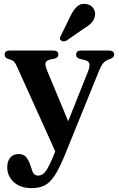

<svg xmlns="http://www.w3.org/2000/svg" viewBox="-20 -736 614 994"><path d="M253.5 79 266 47.5 67.5 -392Q59 -411.5 50 -418.8Q41 -426 21.5 -431.5Q4 -437.5 4 -453Q4 -474.5 31 -474.5H255Q282 -474.5 282 -453Q282 -437 261 -432L243 -428.5Q220 -423.5 216 -411.2Q212 -399 224.5 -369L333 -108.5L434.5 -363Q446.5 -393 442.8 -407Q439 -421 415.5 -426L395.5 -430.5Q374 -436 374 -453Q374 -474.5 401 -474.5H543.5Q571 -474.5 571 -453Q571 -439 551 -431Q529 -424 517.2 -412.2Q505.5 -400.5 494 -372.5L315.5 67Q287.5 135.5 263.2 172.5Q239 209.5 211 223.8Q183 238 144 238Q85.5 238 51.5 206.8Q17.5 175.5 17.5 130.5Q17.5 98 33.2 79.8Q49 61.5 75.5 61.5Q101 61.5 114.8 77Q128.5 92.5 137 118.5L143.5 137.5Q152 173 177.5 173Q189.5 173 200.5 166.2Q211.5 159.5 224 139.2Q236.5 119 253.5 79ZM343 -649.5Q358.5 -682.5 377.2 -700.8Q396 -719 424.5 -715.5Q449.5 -712.5 462.2 -694.5Q475 -676.5 472 -657Q469 -634.5 454.2 -618.5Q439.5 -602.5 412.5 -587L324 -525.5Q316.5 -522 308.5 -522Q300.5 -522 295.5 -527Q289 -532.5 290.5 -539.2Q292 -546 296 -553Z"/></svg>

Font: Fraunces 9pt SemiBold
Style: Regular
Weight: 600
Version: Version 1.000;[b76b70a41]